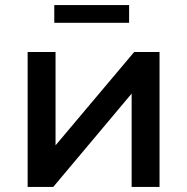

<svg xmlns="http://www.w3.org/2000/svg" viewBox="-20 -737 738 757"><path d="M89 0V-532H199V-164L509 -532H609V0H499V-368L190 0ZM194 -717H489V-647H194Z"/></svg>

Font: Argentum Sans
Style: Regular
Weight: 400
Designer: Julieta Ulanovsky, Owen Earl, Chris M. Simpson, Rasmus Andersson, Cristiano Sobral
Foundry: The Argentum Sans Project Authors
Version: Version 3.135; ttfautohint (v1.8.4.7-5d5b-dirty)